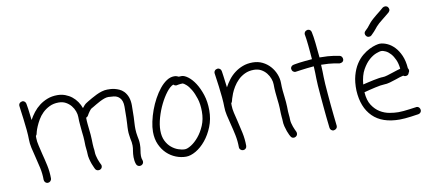

<svg xmlns="http://www.w3.org/2000/svg" viewBox="-75 -1083 3119 1403"><g transform="rotate(-10 1484.5 -382.0)"><path d="M894.5 -127.9Q894.5 -116.2 893.6 -104.5Q892.6 -92.8 890.6 -82Q888.7 -71.3 887.7 -61.5Q886.7 -51.8 886.7 -42Q886.7 -24.4 892.6 -9.8Q893.6 -6.8 894 -4.4Q894.5 -2 894.5 1Q894.5 18.6 877 26.4Q869.1 28.3 867.2 28.3Q848.6 28.3 840.8 10.7Q835.9 -2.9 834 -15.6Q832 -28.3 832 -42Q832 -54.7 833 -66.4Q834 -78.1 835.9 -88.9Q837.9 -99.6 838.9 -108.9Q839.8 -118.2 839.8 -127.9Q839.8 -141.6 837.9 -153.3Q835.9 -165 833 -177.7Q831.1 -192.4 828.6 -208Q826.2 -223.6 826.2 -242.2Q826.2 -255.9 826.7 -266.6Q827.1 -277.3 828.1 -288.1Q829.1 -305.7 830.1 -334Q831.1 -362.3 831.1 -418Q831.1 -462.9 809.6 -484.4Q792 -502 766.6 -504.9Q741.2 -507.8 726.6 -507.8Q712.9 -507.8 696.3 -502Q679.7 -496.1 662.6 -487.3Q645.5 -478.5 630.9 -469.7Q616.2 -460.9 606.4 -455.1Q601.6 -452.1 597.7 -450.2Q593.8 -448.2 590.8 -446.3Q585.9 -443.4 575.2 -429.2Q564.5 -415 555.7 -398.4Q549.8 -389.6 541 -386.7Q541 -361.3 543.5 -338.9Q545.9 -316.4 547.9 -296.9Q549.8 -277.3 551.8 -259.3Q553.7 -241.2 553.7 -224.6Q553.7 -204.1 554.7 -189Q555.7 -173.8 556.6 -161.1Q559.6 -143.6 559.6 -129.9Q559.6 -116.2 563 -101.6Q566.4 -86.9 570.8 -73.7Q575.2 -60.5 580.1 -49.8Q585 -39.1 587.9 -33.2Q591.8 -28.3 591.8 -20.5Q591.8 -12.7 588.4 -6.3Q585 0 577.1 3.9Q571.3 6.8 564.5 6.8Q547.9 6.8 540 -6.8Q540 -7.8 534.2 -19Q528.3 -30.3 522 -47.9Q515.6 -65.4 510.3 -86.9Q504.9 -108.4 504.9 -129.9Q504.9 -134.8 504.4 -141.6Q503.9 -148.4 502.9 -156.2Q501 -168.9 500 -185.5Q499 -202.1 499 -224.6Q499 -238.3 497.1 -254.9Q495.1 -271.5 493.2 -290Q491.2 -315.4 488.3 -342.8Q485.4 -370.1 485.4 -402.3Q485.4 -421.9 477.1 -444.8Q468.8 -467.8 453.1 -486.8Q437.5 -505.9 414.6 -518.6Q391.6 -531.2 361.3 -531.2Q323.2 -531.2 293.5 -516.6Q263.7 -502 241.7 -480.5Q219.7 -459 205.1 -433.6Q190.4 -408.2 181.2 -386.2Q171.9 -364.3 168 -349.6L164.1 -334Q163.1 -326.2 156.2 -319.3V-302.7Q156.2 -278.3 163.6 -248Q170.9 -217.8 178.7 -183.6Q190.4 -139.6 200.7 -91.8Q210.9 -43.9 210.9 5.9Q210.9 16.6 202.6 24.9Q194.3 33.2 183.6 33.2Q171.9 33.2 164.1 24.9Q156.2 16.6 156.2 5.9Q156.2 -39.1 146.5 -84Q136.7 -128.9 126 -169.9Q116.2 -207 108.9 -240.2Q101.6 -273.4 101.6 -302.7Q101.6 -331.1 97.7 -373.5Q93.8 -416 88.4 -456.5Q83 -497.1 79.1 -526.9Q75.2 -556.6 75.2 -558.6Q75.2 -569.3 82 -576.7Q88.9 -584 102.5 -585.9Q112.3 -585.9 119.6 -579.6Q127 -573.2 128.9 -562.5Q128.9 -560.5 130.9 -550.3Q132.8 -540 135.3 -523.4Q137.7 -506.8 140.1 -484.9Q142.6 -462.9 145.5 -439.5Q160.2 -466.8 180.7 -493.2Q201.2 -519.5 228 -540Q254.9 -560.5 288.1 -573.2Q321.3 -585.9 361.3 -585.9Q392.6 -585.9 419.9 -575.7Q447.3 -565.4 468.8 -548.3Q490.2 -531.2 505.9 -508.3Q521.5 -485.4 530.3 -460Q538.1 -470.7 546.9 -480Q555.7 -489.3 564.5 -494.1Q569.3 -496.1 577.1 -502Q589.8 -509.8 607.9 -520Q626 -530.3 646 -540Q666 -549.8 687.5 -556.2Q709 -562.5 728.5 -562.5Q737.3 -562.5 751.5 -562Q765.6 -561.5 782.2 -557.6Q798.8 -553.7 816.4 -545.9Q834 -538.1 848.6 -523.4Q885.7 -484.4 885.7 -418Q885.7 -360.4 884.3 -331.5Q882.8 -302.7 881.8 -284.2Q880.9 -273.4 880.9 -264.2Q880.9 -254.9 880.9 -242.2Q880.9 -227.5 882.8 -214.8Q884.8 -202.1 886.7 -188.5Q889.6 -174.8 892.1 -159.7Q894.5 -144.5 894.5 -127.9Z M1211.9 -34.2Q1230.5 -34.2 1259.3 -52.2Q1288.1 -70.3 1315.4 -103Q1342.8 -135.7 1362.3 -181.6Q1381.8 -227.5 1381.8 -284.2Q1381.8 -338.9 1368.7 -380.4Q1355.5 -421.9 1338.4 -450.7Q1321.3 -479.5 1304.2 -494.1Q1287.1 -508.8 1279.3 -510.7Q1262.7 -510.7 1249.5 -508.3Q1236.3 -505.9 1231.4 -504.9Q1219.7 -504.9 1210 -514.6Q1185.5 -504.9 1159.2 -470.7Q1132.8 -436.5 1110.4 -391.1Q1087.9 -345.7 1073.2 -294.4Q1058.6 -243.2 1058.6 -200.2Q1058.6 -155.3 1074.2 -123.5Q1089.8 -91.8 1113.3 -72.3Q1136.7 -52.7 1163.1 -43.5Q1189.5 -34.2 1211.9 -34.2ZM1280.3 -565.4Q1300.8 -565.4 1327.6 -545.4Q1354.5 -525.4 1378.4 -488.8Q1402.3 -452.1 1419.4 -400.4Q1436.5 -348.6 1436.5 -284.2Q1436.5 -218.8 1414.1 -163.1Q1391.6 -107.4 1357.9 -66.4Q1324.2 -25.4 1284.7 -2.4Q1245.1 20.5 1211.9 20.5Q1173.8 20.5 1136.7 5.9Q1099.6 -8.8 1070.3 -36.6Q1041 -64.5 1022.5 -105.5Q1003.9 -146.5 1003.9 -200.2Q1003.9 -234.4 1012.7 -275.4Q1021.5 -316.4 1036.6 -357.9Q1051.8 -399.4 1072.8 -438Q1093.8 -476.6 1118.2 -506.8Q1142.6 -537.1 1169.9 -555.2Q1197.3 -573.2 1225.6 -573.2Q1236.3 -573.2 1244.6 -570.8Q1252.9 -568.4 1259.8 -564.5Q1264.6 -564.5 1269.5 -564.9Q1274.4 -565.4 1280.3 -565.4Z M2005.9 -117.2Q2005.9 -103.5 2009.3 -88.9Q2012.7 -74.2 2017.6 -61Q2022.5 -47.9 2027.3 -37.1Q2032.2 -26.4 2035.2 -20.5Q2038.1 -14.6 2038.1 -6.8Q2038.1 8.8 2024.4 16.6Q2020.5 18.6 2017.6 19.5Q2014.6 20.5 2010.7 20.5Q1995.1 20.5 1987.3 5.9Q1986.3 4.9 1980.5 -6.3Q1974.6 -17.6 1968.3 -35.2Q1961.9 -52.7 1956.5 -74.2Q1951.2 -95.7 1951.2 -117.2Q1951.2 -122.1 1950.7 -128.4Q1950.2 -134.8 1949.2 -142.6Q1948.2 -156.2 1947.3 -172.4Q1946.3 -188.5 1946.3 -210.9Q1946.3 -225.6 1944.3 -241.7Q1942.4 -257.8 1940.4 -277.3Q1937.5 -301.8 1935.1 -329.6Q1932.6 -357.4 1932.6 -388.7Q1932.6 -408.2 1924.3 -431.2Q1916 -454.1 1900.4 -473.6Q1884.8 -493.2 1861.8 -505.9Q1838.9 -518.6 1808.6 -518.6Q1770.5 -518.6 1740.7 -504.4Q1710.9 -490.2 1689.5 -468.8Q1668 -447.3 1652.8 -422.4Q1637.7 -397.5 1628.9 -375.5Q1620.1 -353.5 1615.7 -337.9Q1611.3 -322.3 1611.3 -320.3Q1608.4 -311.5 1603.5 -306.6V-289.1Q1603.5 -265.6 1610.4 -235.4Q1617.2 -205.1 1626 -170.9Q1636.7 -127 1647 -79.1Q1657.2 -31.2 1657.2 18.6Q1657.2 30.3 1649.4 38.1Q1641.6 45.9 1629.9 45.9Q1619.1 45.9 1610.8 38.1Q1602.5 30.3 1602.5 18.6Q1602.5 -26.4 1593.3 -71.3Q1584 -116.2 1573.2 -157.2Q1563.5 -193.4 1556.2 -227.1Q1548.8 -260.7 1548.8 -289.1Q1548.8 -317.4 1544.9 -360.4Q1541 -403.3 1535.6 -443.8Q1530.3 -484.4 1525.9 -514.2Q1521.5 -543.9 1521.5 -545.9Q1521.5 -555.7 1528.3 -563.5Q1535.2 -571.3 1548.8 -573.2Q1559.6 -573.2 1566.9 -566.9Q1574.2 -560.5 1576.2 -549.8Q1576.2 -547.9 1578.1 -537.6Q1580.1 -527.3 1582 -510.3Q1584 -493.2 1586.9 -471.7Q1589.8 -450.2 1592.8 -426.8Q1607.4 -454.1 1627.4 -480.5Q1647.5 -506.8 1674.3 -527.3Q1701.2 -547.9 1734.4 -560.5Q1767.6 -573.2 1808.6 -573.2Q1848.6 -573.2 1881.3 -557.1Q1914.1 -541 1937.5 -514.6Q1960.9 -488.3 1974.1 -455.1Q1987.3 -421.9 1987.3 -388.7Q1987.3 -359.4 1989.7 -333Q1992.2 -306.6 1995.1 -284.2Q1997.1 -264.6 1999 -246.1Q2001 -227.5 2001 -210.9Q2001 -171.9 2003.9 -148.4Q2004.9 -139.6 2005.4 -132.3Q2005.9 -125 2005.9 -117.2Z M2445.3 -509.8Q2454.1 -507.8 2460 -499Q2465.8 -490.2 2464.8 -476.6Q2460 -456.1 2431.6 -456.1Q2431.6 -457 2395.5 -462.9Q2359.4 -468.8 2298.8 -469.7Q2301.8 -414.1 2301.8 -377.9Q2301.8 -359.4 2304.2 -325.2Q2306.6 -291 2310.1 -250.5Q2313.5 -210 2317.4 -167.5Q2321.3 -125 2325.2 -90.3Q2329.1 -55.7 2331.5 -32.7Q2334 -9.8 2334 -8.8Q2334 2 2326.7 9.3Q2319.3 16.6 2306.6 18.6Q2295.9 18.6 2288.1 11.7Q2280.3 4.9 2279.3 -5.9Q2279.3 -8.8 2276.4 -32.2Q2273.4 -55.7 2270 -90.3Q2266.6 -125 2262.7 -167Q2258.8 -209 2255.4 -249.5Q2252 -290 2249.5 -324.2Q2247.1 -358.4 2247.1 -377.9Q2247.1 -415 2244.1 -467.8Q2218.8 -465.8 2194.3 -462.9Q2169.9 -460 2150.9 -457.5Q2131.8 -455.1 2119.6 -453.1Q2107.4 -451.2 2105.5 -451.2Q2095.7 -451.2 2087.9 -458Q2080.1 -464.8 2078.1 -478.5Q2078.1 -488.3 2084.5 -495.6Q2090.8 -502.9 2101.6 -504.9Q2102.5 -504.9 2114.7 -507.3Q2127 -509.8 2146 -512.2Q2165 -514.6 2189.5 -517.1Q2213.9 -519.5 2240.2 -521.5Q2238.3 -548.8 2235.8 -575.7Q2233.4 -602.5 2231 -627.4Q2228.5 -652.3 2225.6 -673.8Q2222.7 -695.3 2219.7 -710.9Q2219.7 -720.7 2226.6 -728.5Q2233.4 -736.3 2247.1 -738.3Q2256.8 -738.3 2264.2 -732.4Q2271.5 -726.6 2273.4 -715.8Q2280.3 -685.5 2286.1 -632.8Q2292 -580.1 2296.9 -524.4Q2330.1 -524.4 2356.9 -522.5Q2383.8 -520.5 2402.8 -517.6Q2421.9 -514.6 2433.1 -512.2Q2444.3 -509.8 2445.3 -509.8Z M2747.1 -492.2Q2738.3 -492.2 2712.4 -482.9Q2686.5 -473.6 2658.7 -449.7Q2630.9 -425.8 2606.9 -383.3Q2583 -340.8 2577.1 -274.4Q2593.8 -278.3 2614.7 -283.2Q2635.7 -288.1 2656.7 -292.5Q2677.7 -296.9 2696.8 -299.8Q2715.8 -302.7 2727.5 -302.7Q2741.2 -302.7 2762.2 -309.1Q2783.2 -315.4 2803.7 -322.3Q2820.3 -328.1 2835 -332.5Q2849.6 -336.9 2863.3 -340.8Q2859.4 -379.9 2846.7 -408.2Q2834 -436.5 2817.4 -455.1Q2800.8 -473.6 2782.2 -482.9Q2763.7 -492.2 2747.1 -492.2ZM2931.6 -44.9Q2942.4 -44.9 2949.7 -38.1Q2957 -31.2 2959 -17.6Q2959 -6.8 2952.6 0.5Q2946.3 7.8 2935.5 9.8Q2933.6 9.8 2918 12.2Q2902.3 14.6 2880.9 17.6Q2859.4 20.5 2835.9 22.5Q2812.5 24.4 2795.9 24.4Q2666 24.4 2596.7 -44.4Q2527.3 -113.3 2520.5 -238.3Q2518.6 -301.8 2531.7 -349.6Q2544.9 -397.5 2566.9 -431.6Q2588.9 -465.8 2616.2 -488.3Q2643.6 -510.7 2669.4 -523.4Q2695.3 -536.1 2716.3 -541.5Q2737.3 -546.9 2747.1 -546.9Q2772.5 -546.9 2801.3 -534.2Q2830.1 -521.5 2855 -495.6Q2879.9 -469.7 2897.5 -429.7Q2915 -389.6 2918.9 -335Q2924.8 -327.1 2924.8 -317.4Q2924.8 -307.6 2918.9 -300.8Q2914.1 -281.2 2892.6 -281.2Q2882.8 -281.2 2876 -287.1Q2849.6 -281.2 2821.3 -270.5Q2795.9 -261.7 2771.5 -254.9Q2747.1 -248 2727.5 -248Q2716.8 -248 2698.7 -245.1Q2680.7 -242.2 2659.2 -237.3Q2637.7 -232.4 2615.7 -227.1Q2593.8 -221.7 2576.2 -216.8Q2580.1 -156.2 2604 -119.6Q2627.9 -83 2660.6 -63Q2693.4 -43 2730 -36.6Q2766.6 -30.3 2795.9 -30.3Q2811.5 -30.3 2834 -32.2Q2856.4 -34.2 2877 -37.1Q2897.5 -40 2913.1 -42L2927.7 -43.9ZM2814.5 -802.7Q2823.2 -808.6 2833 -808.6Q2844.7 -808.6 2853.5 -799.8Q2860.4 -789.1 2860.4 -781.2Q2860.4 -770.5 2850.6 -760.7Q2836.9 -749 2828.1 -742.2Q2819.3 -735.4 2812.5 -729.5Q2803.7 -722.7 2794.9 -715.3Q2786.1 -708 2769.5 -694.3Q2755.9 -681.6 2749 -673.8Q2742.2 -666 2736.3 -658.2Q2729.5 -650.4 2721.7 -641.1Q2713.9 -631.8 2698.2 -617.2Q2691.4 -610.4 2679.7 -610.4Q2667 -610.4 2660.2 -619.1Q2652.3 -627 2652.3 -637.7Q2652.3 -649.4 2661.1 -657.2Q2674.8 -669.9 2681.2 -677.2Q2687.5 -684.6 2693.4 -692.4Q2700.2 -701.2 2708.5 -710.9Q2716.8 -720.7 2733.4 -735.4Q2750 -750 2759.8 -757.8Q2769.5 -765.6 2778.3 -772.5Q2786.1 -778.3 2793.9 -785.2Q2801.8 -792 2814.5 -802.7Z"/></g></svg>

Font: Coming Soon
Style: Regular
Weight: 400
Designer: Dathan Boardman
Foundry: Open Window
Version: Version 1.002